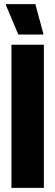

<svg xmlns="http://www.w3.org/2000/svg" viewBox="-20 -903 266 923"><path d="M35 0V-688H191V0ZM68 -737 9 -877V-883H150L188 -742V-737Z"/></svg>

Font: Saira ExtraCondensed Black
Style: Regular
Weight: 900
Width: 2
Designer: Hector Gatti with collaboration of the Omnibus-Type team
Foundry: Omnibus-Type
Version: Version 1.101